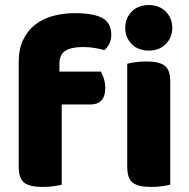

<svg xmlns="http://www.w3.org/2000/svg" viewBox="-20 -731 749 759"><path d="M215 -448H379Q385 -437 390.5 -420.5Q396 -404 396 -384Q396 -349 380.5 -333.5Q365 -318 339 -318H224V-1Q213 2 192.5 5Q172 8 148 8Q98 8 76 -8.5Q54 -25 54 -72V-486Q54 -537 71.5 -573.5Q89 -610 119 -633.5Q149 -657 189.5 -668Q230 -679 276 -679Q350 -679 385 -659.5Q420 -640 420 -593Q420 -573 411.5 -557Q403 -541 393 -533Q374 -538 353.5 -541.5Q333 -545 306 -545Q263 -545 239 -530.5Q215 -516 215 -480ZM483 -479Q494 -482 514.5 -485Q535 -488 559 -488Q609 -488 631 -471.5Q653 -455 653 -408V-1Q642 2 621.5 5Q601 8 577 8Q527 8 505 -8.5Q483 -25 483 -72ZM475 -621Q475 -659 500.5 -685Q526 -711 568 -711Q610 -711 635.5 -685Q661 -659 661 -621Q661 -583 635.5 -557Q610 -531 568 -531Q526 -531 500.5 -557Q475 -583 475 -621Z"/></svg>

Font: Baloo Chettan 2 ExtraBold
Style: Regular
Weight: 800
Designer: Maithili Shingre, Unnati Kotecha and Ek Type
Foundry: Ek Type
Version: Version 1.640;hotconv 1.0.111;makeotfexe 2.5.65597; ttfautoh